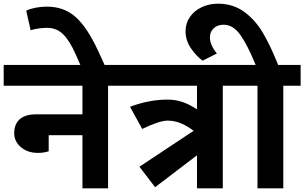

<svg xmlns="http://www.w3.org/2000/svg" viewBox="-40 -1021 1650 1041"><path d="M640 -556H546V0H407V-288H224V-201Q198 -192 166 -192Q110 -192 73.5 -223Q37 -254 37 -299Q37 -348 67 -374.5Q97 -401 154 -401H407V-556H-20V-669H640Z M371 -725Q338 -800 302.5 -835Q267 -870 216 -870Q169 -870 126 -857L102 -964Q153 -985 215 -985Q308 -985 371.5 -927.5Q435 -870 494 -741L544 -632H412Z M1262 -556H1168V0H1028V-179L801 -6L716 -117L1010 -312Q969 -342 936 -354.5Q903 -367 869 -367Q825 -367 731 -322L665 -442Q768 -481 869 -481Q909 -481 946.5 -469Q984 -457 1028 -428V-556H620V-669H1262Z M1590 -556H1496V0H1356V-556H1242V-669H1346Q1303 -775 1263.5 -831Q1224 -887 1173 -887Q1139 -887 1118.5 -867.5Q1098 -848 1098 -819Q1098 -777 1136 -731L1058 -692Q1020 -721 993 -762.5Q966 -804 966 -852Q966 -894 989 -928Q1012 -962 1052.5 -981.5Q1093 -1001 1142 -1001Q1224 -1001 1284.5 -956.5Q1345 -912 1386.5 -841Q1428 -770 1468 -669H1590Z"/></svg>

Font: Martel Sans ExtraBold
Style: Regular
Weight: 800
Designer: Dan Reynolds and Mathieu Réguer
Foundry: Dan Reynolds and Mathieu Réguer
Version: Version 1.002; ttfautohint (v1.1) -l 5 -r 5 -G 72 -x 0 -D la